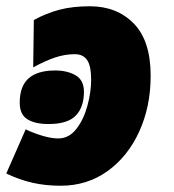

<svg xmlns="http://www.w3.org/2000/svg" viewBox="-32 -583 557 613"><path d="M-12 -29 50 -170Q75 -158 103.5 -149.5Q132 -141 154 -141Q188 -141 211.5 -171Q235 -201 247 -245Q259 -289 259 -328Q259 -373 246 -391.5Q233 -410 207 -410Q175 -410 144 -399.5Q113 -389 74 -368L76 -519Q116 -541 158 -552Q200 -563 255 -563Q341 -563 395 -508Q449 -453 449 -341Q449 -243 412.5 -163Q376 -83 311 -36.5Q246 10 162 10Q113 10 71.5 0.5Q30 -9 -12 -29ZM31 -255Q31 -308 59.5 -333Q88 -358 144 -358Q183 -358 209.5 -342.5Q236 -327 236 -290Q236 -241 210 -214Q184 -187 123 -187Q79 -187 55 -202.5Q31 -218 31 -255Z"/></svg>

Font: Noto Sans Display Black
Style: Italic
Weight: 900
Italic angle: -12°
Designer: Monotype Design team
Foundry: Monotype Imaging Inc.
Version: Version 1.000